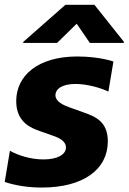

<svg xmlns="http://www.w3.org/2000/svg" viewBox="-22 -795 552 824"><path d="M223 -610.8 307.2 -693.2 363.6 -610.8H509.2L509.9 -615.4L383.2 -774.5H258.9L78.1 -615.4L77.4 -610.8ZM157 9.9C336.3 9.9 440.7 -68.2 440.7 -188.2C440.7 -274.5 386 -295.1 335.2 -313.2L276.3 -334.2C248.6 -344.1 215.9 -359.4 215.9 -386.7C215.9 -410.9 241.1 -434.7 301.8 -434.7C354.4 -434.7 413.4 -416.5 443.2 -402L464.8 -531.2C413.4 -547.6 352.3 -552.6 310 -552.6C142 -552.6 47.6 -471.6 47.6 -360.8C47.6 -267.8 115.1 -244.7 148.4 -232.6L204.9 -212.7C226.2 -205.3 261 -191.8 261 -162.3C261 -131.4 224.4 -110.8 164.8 -110.8C109.4 -110.8 55.4 -128.2 20.6 -148.1L-1.8 -14.2C47.6 2.5 103.3 9.9 157 9.9Z"/></svg>

Font: TID UI Extra Bold
Style: Italic
Weight: 800
Italic angle: -9.39999°
Designer: The TID Project Authors
Foundry: Bakken & Bæck
Version: Version 1.001;hotconv 1.0.109;makeotfexe 2.5.65596